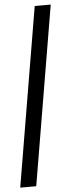

<svg xmlns="http://www.w3.org/2000/svg" viewBox="-59 -710 340 920"><g transform="rotate(-5 111.0 -249.5)"><path d="M145 -680H222L77 181H0Z"/></g></svg>

Font: Grenze Medium
Style: Italic
Weight: 500
Italic angle: -10°
Designer: Renata Polastri
Foundry: Omnibus-Type
Version: Version 1.002; ttfautohint (v1.8)